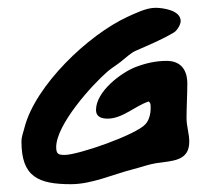

<svg xmlns="http://www.w3.org/2000/svg" viewBox="-20 -586 505 492"><path d="M226 -304C226 -286 241 -282 256 -282C294 -282 327 -315 361 -326C367 -322 366 -314 366 -308C366 -294 362 -278 353 -268C328 -240 180 -189 146 -189C130 -189 124 -191 124 -209C124 -266 214 -367 257 -404C268 -413 280 -420 291 -429C301 -437 316 -451 328 -456C360 -470 396 -485 426 -503C434 -508 443 -523 443 -532C443 -560 397 -566 378 -566C355 -566 327 -552 307 -543C205 -496 71 -367 43 -260C40 -247 35 -237 35 -223C35 -133 78 -114 162 -114C215 -114 269 -139 320 -152C340 -157 361 -165 381 -168C422 -174 465 -173 465 -223C465 -243 458 -263 458 -283C458 -313 460 -342 460 -372C460 -406 444 -430 407 -430C379 -430 353 -424 327 -414C291 -400 226 -352 226 -304Z"/></svg>

Font: ChillLongCangKaiShu Bold
Style: Regular
Weight: 700
Version: Version 3.500;Glyphs 3.1.1 (3135)